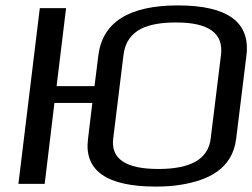

<svg xmlns="http://www.w3.org/2000/svg" viewBox="-20 -679 932 709"><path d="M145 0 181 -299H321L305 -166C290 -49 374 10 555 10C589 10 620 8 649 3C747 -13 838 -54 852 -166L890 -474C905 -597 821 -659 637 -659C456 -659 358 -597 343 -473L329 -361H189L224 -649H127L48 0ZM631 -596C751 -596 806 -556 796 -476L758 -167C749 -92 685 -55 565 -55C445 -55 389 -92 398 -167L436 -476C448 -574 533 -596 631 -596Z"/></svg>

Font: Gamestation Display
Style: Italic
Weight: 400
Designer: Jonas Hecksher
Foundry: Jonas Hecksher, Playtypeª, e-types AS
Version: Version 1.003